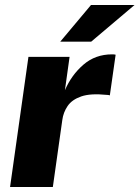

<svg xmlns="http://www.w3.org/2000/svg" viewBox="-20 -743 554 763"><path d="M20 0 93 -517H256.5L238 -384.5Q264 -445 311.5 -486Q359 -527 425 -527Q437 -527 439.5 -525.5L416.5 -364Q414 -365 410.5 -365.5Q407 -366 403.5 -366Q339.5 -372.5 302.8 -359.8Q266 -347 248.8 -321.8Q231.5 -296.5 227.5 -265.5L190 0ZM341.5 -723H514.5L342.5 -577.5H219.5Z"/></svg>

Font: Public Sans ExtraBold
Style: Italic
Weight: 800
Italic angle: -8°
Designer: The Public Sans project authors (U.S. Web Design System). Libre Franklin designed by Pablo Impallari and Rodrigo Fuenzal
Version: Version 1.007; ttfautohint (v1.8.1) -l 8 -r 50 -G 200 -x 14 